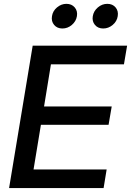

<svg xmlns="http://www.w3.org/2000/svg" viewBox="-20 -961 669 981"><path d="M26.4 0 147 -727.5H629.4L613.3 -632.3H240.2L205.1 -417H550.8L534.7 -323.2H189L151.4 -95.2H524.9L509.3 0ZM507.3 -815.4Q480.5 -815.4 465.1 -833.7Q449.7 -852.1 454.1 -878.4Q458.5 -904.8 480 -923.1Q501.5 -941.4 528.3 -941.4Q555.2 -941.4 570.6 -923.1Q585.9 -904.8 581.5 -878.4Q577.6 -852.1 555.9 -833.7Q534.2 -815.4 507.3 -815.4ZM298.8 -815.4Q272 -815.4 256.6 -833.7Q241.2 -852.1 245.6 -878.4Q249.5 -904.8 271.2 -923.1Q293 -941.4 319.3 -941.4Q346.2 -941.4 361.8 -923.1Q377.4 -904.8 373 -878.4Q368.7 -852.1 347.2 -833.7Q325.7 -815.4 298.8 -815.4Z"/></svg>

Font: Inter 28pt Medium
Style: Italic
Weight: 500
Italic angle: -9.3988°
Designer: Rasmus Andersson
Foundry: rsms
Version: Version 4.001;git-66647c0bb